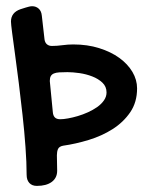

<svg xmlns="http://www.w3.org/2000/svg" viewBox="-20 -507 493 623"><path d="M66.4 60.1Q66.4 20.5 62.7 -30Q59.1 -80.6 53.2 -133.3Q47.4 -186 41 -237.3Q34.7 -288.6 28.8 -330.6Q22.9 -372.6 19.3 -401.1Q15.6 -429.7 15.6 -437Q15.6 -466.3 46.4 -477.1Q56.6 -480.5 63.2 -482.4Q69.8 -484.4 74 -485.4Q78.1 -486.3 80.3 -486.6Q82.5 -486.8 84.5 -486.8Q96.7 -486.8 105.5 -479Q114.3 -471.2 115.7 -456.1L124.5 -378.9Q126 -368.7 132.3 -363.3Q138.7 -357.9 148.4 -357.9Q165 -357.9 182.9 -360.4Q200.7 -362.8 217.8 -362.8Q263.7 -362.8 301.8 -350.8Q339.8 -338.9 367.2 -319.1Q394.5 -299.3 409.7 -273.7Q424.8 -248 424.8 -220.2Q424.8 -175.3 402.6 -142.8Q380.4 -110.4 345.5 -88.1Q310.5 -65.9 268.1 -53Q225.6 -40 184.6 -34.2Q171.9 -31.7 168.2 -23.4Q164.6 -15.1 164.6 -2.9L165.5 46.9Q165.5 70.3 147.9 83.3Q130.4 96.2 99.6 96.2Q84 96.2 75.2 86.7Q66.4 77.1 66.4 60.1ZM198.7 -272.9Q183.1 -272.9 172.4 -272.2Q161.6 -271.5 154.8 -268.6Q147.9 -265.6 144.8 -260Q141.6 -254.4 141.6 -244.1L151.4 -143.1Q152.3 -131.8 158 -126Q163.6 -120.1 175.8 -120.1Q185.5 -120.1 200.7 -122.8Q215.8 -125.5 232.4 -130.4Q249 -135.3 265.6 -142.8Q282.2 -150.4 295.7 -159.9Q309.1 -169.4 317.4 -181.4Q325.7 -193.4 325.7 -207Q325.7 -226.1 312.3 -238.8Q298.8 -251.5 279.3 -259Q259.8 -266.6 237.8 -269.8Q215.8 -272.9 198.7 -272.9Z"/></svg>

Font: Gochi Hand Cyrillic
Style: Regular
Weight: 400
Designer: Juan Pablo del Peral; Denis Ignatov
Foundry: Juan Pablo del Peral; Denis Ignatov
Version: Version 1.00 June 29, 2018, initial release